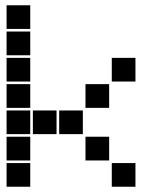

<svg xmlns="http://www.w3.org/2000/svg" viewBox="-20 -715 640 730"><path d="M6 -695Q5 -695 5 -695Q5 -695 5 -694V-606Q5 -605 5 -605Q5 -605 6 -605H94Q95 -605 95 -605Q95 -605 95 -606V-694Q95 -695 95 -695Q95 -695 94 -695ZM6 -595Q5 -595 5 -595Q5 -595 5 -594V-506Q5 -505 5 -505Q5 -505 6 -505H94Q95 -505 95 -505Q95 -505 95 -506V-594Q95 -595 95 -595Q95 -595 94 -595ZM6 -495Q5 -495 5 -495Q5 -495 5 -494V-406Q5 -405 5 -405Q5 -405 6 -405H94Q95 -405 95 -405Q95 -405 95 -406V-494Q95 -495 95 -495Q95 -495 94 -495ZM406 -495Q405 -495 405 -495Q405 -495 405 -494V-406Q405 -405 405 -405Q405 -405 406 -405H494Q495 -405 495 -405Q495 -405 495 -406V-494Q495 -495 495 -495Q495 -495 494 -495ZM6 -395Q5 -395 5 -395Q5 -395 5 -394V-306Q5 -305 5 -305Q5 -305 6 -305H94Q95 -305 95 -305Q95 -305 95 -306V-394Q95 -395 95 -395Q95 -395 94 -395ZM306 -395Q305 -395 305 -395Q305 -395 305 -394V-306Q305 -305 305 -305Q305 -305 306 -305H394Q395 -305 395 -305Q395 -305 395 -306V-394Q395 -395 395 -395Q395 -395 394 -395ZM6 -295Q5 -295 5 -295Q5 -295 5 -294V-206Q5 -205 5 -205Q5 -205 6 -205H94Q95 -205 95 -205Q95 -205 95 -206V-294Q95 -295 95 -295Q95 -295 94 -295ZM106 -295Q105 -295 105 -295Q105 -295 105 -294V-206Q105 -205 105 -205Q105 -205 106 -205H194Q195 -205 195 -205Q195 -205 195 -206V-294Q195 -295 195 -295Q195 -295 194 -295ZM206 -295Q205 -295 205 -295Q205 -295 205 -294V-206Q205 -205 205 -205Q205 -205 206 -205H294Q295 -205 295 -205Q295 -205 295 -206V-294Q295 -295 295 -295Q295 -295 294 -295ZM6 -195Q5 -195 5 -195Q5 -195 5 -194V-106Q5 -105 5 -105Q5 -105 6 -105H94Q95 -105 95 -105Q95 -105 95 -106V-194Q95 -195 95 -195Q95 -195 94 -195ZM306 -195Q305 -195 305 -195Q305 -195 305 -194V-106Q305 -105 305 -105Q305 -105 306 -105H394Q395 -105 395 -105Q395 -105 395 -106V-194Q395 -195 395 -195Q395 -195 394 -195ZM6 -95Q5 -95 5 -95Q5 -95 5 -94V-6Q5 -5 5 -5Q5 -5 6 -5H94Q95 -5 95 -5Q95 -5 95 -6V-94Q95 -95 95 -95Q95 -95 94 -95ZM406 -95Q405 -95 405 -95Q405 -95 405 -94V-6Q405 -5 405 -5Q405 -5 406 -5H494Q495 -5 495 -5Q495 -5 495 -6V-94Q495 -95 495 -95Q495 -95 494 -95Z"/></svg>

Font: Doto Black
Style: Regular
Weight: 900
Monospace: yes
Version: Version 1.000